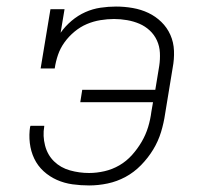

<svg xmlns="http://www.w3.org/2000/svg" viewBox="-20 -558 640 586"><path d="M252 8Q226 8 201 4.5Q176 1 153.5 -9Q131 -19 113 -35.5Q95 -52 84.5 -74Q74 -96 71 -121.5Q68 -147 72 -172Q73 -172 73 -172.5Q73 -173 73 -174H115Q115 -173 115 -173Q115 -173 115 -172Q110 -143 117.5 -114Q125 -85 145 -65.5Q165 -46 193.5 -38Q222 -30 252 -30Q275 -30 299 -35.5Q323 -41 344.5 -53.5Q366 -66 383 -85Q400 -104 412.5 -125.5Q425 -147 432 -170Q439 -193 442 -217L447 -246H225L231 -284H454L466 -357Q469 -377 468 -397Q467 -417 459 -434.5Q451 -452 437 -465Q423 -478 405.5 -485.5Q388 -493 368 -496.5Q348 -500 328 -500Q308 -500 286.5 -496.5Q265 -493 245 -484.5Q225 -476 207.5 -461.5Q190 -447 177 -429Q164 -411 157 -390.5Q150 -370 147 -349H104L134 -530H177L165 -458Q179 -478 198.5 -494.5Q218 -511 240.5 -521Q263 -531 287 -534.5Q311 -538 334 -538Q360 -538 385.5 -533.5Q411 -529 433 -518.5Q455 -508 472.5 -491Q490 -474 500 -451.5Q510 -429 511 -403Q512 -377 507 -351L484 -211Q480 -183 471.5 -155Q463 -127 447.5 -101.5Q432 -76 410.5 -54Q389 -32 363 -18Q337 -4 308.5 2Q280 8 252 8Z"/></svg>

Font: Iosevka Curly Slab XLtExObl
Style: Regular
Weight: 200
Width: 7
Italic angle: -9°
Monospace: yes
Designer: Belleve Invis
Foundry: Belleve Invis
Version: Version 11.0.0; ttfautohint (v1.8.3)